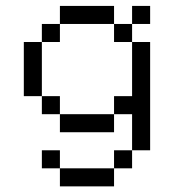

<svg xmlns="http://www.w3.org/2000/svg" viewBox="-20 -458 602 665"><path d="M62.5 -312.5V-125H125V-312.5ZM125 125H187.5V62.5H125ZM125 -62.5H187.5V-125H125ZM125 -312.5H187.5V-375H125ZM187.5 187.5H375V125H187.5ZM187.5 0H375V-62.5H187.5ZM187.5 -375H375V-437.5H187.5ZM375 125H437.5V62.5H375ZM375 -62.5H437.5V62.5H500V-312.5H437.5V-125H375ZM375 -312.5H437.5V-375H375ZM437.5 -375H500V-437.5H437.5Z"/></svg>

Font: ChillMoonMono
Style: Regular
Weight: 400
Designer: Warren2060
Foundry: ChillType
Version: Version 1.000;Glyphs 3.1.1 (3135)